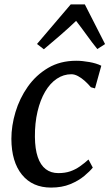

<svg xmlns="http://www.w3.org/2000/svg" viewBox="-20 -839 496 869"><path d="M211 10Q127 10 79.5 -48.2Q32 -106.5 31.5 -210.5Q31.5 -269.5 50 -331.5Q68.5 -393.5 105.5 -446.2Q142.5 -499 197.5 -531.5Q252.5 -564 325 -564Q352.5 -564 384.5 -558.2Q416.5 -552.5 438.5 -541.5L410 -439L391.5 -444Q379 -459 364 -472.5Q349 -486 333.2 -494.5Q317.5 -503 303 -503Q267.5 -503 237 -482.5Q206.5 -462 184.2 -424Q162 -386 149.8 -334Q137.5 -282 138 -219.5Q138.5 -164.5 151 -128Q163.5 -91.5 187 -73.5Q210.5 -55.5 244 -55.5Q274.5 -55.5 297.8 -63.5Q321 -71.5 341 -85.5Q361 -99.5 380.5 -117L400 -80.5Q387 -64 361.2 -42.5Q335.5 -21 298 -5.5Q260.5 10 211 10ZM178.5 -616 147.5 -640 300 -819H364L455.5 -639.5L420.5 -617Q395.5 -648 372.8 -679.8Q350 -711.5 324.5 -744.5Q290.5 -712 253.5 -680Q216.5 -648 178.5 -616Z"/></svg>

Font: Merriweather 28pt
Style: Italic
Weight: 400
Italic angle: -7.8°
Version: Version 2.101